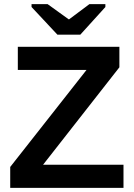

<svg xmlns="http://www.w3.org/2000/svg" viewBox="-20 -916 651 936"><path d="M582 0H29.8V-102.1L401.9 -575.2H66.9V-688H562V-587.9L189.9 -112.8H582ZM371.6 -747.1H259.8L133.8 -881.8V-896H211.9L314.9 -821.8H316.9L416 -896H493.7V-881.8Z"/></svg>

Font: Liberation Sans
Style: Bold
Weight: 700
Designer: Steve Matteson
Foundry: Ascender Corporation
Version: Version 2.1.5